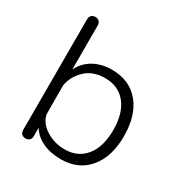

<svg xmlns="http://www.w3.org/2000/svg" viewBox="-160 -801 893 934"><g transform="rotate(30 286.5 -334.0)"><path d="M140 -71V-25Q140 -10 132 -2Q124 6 110 6Q96 6 88 -2Q80 -10 80 -25V-645Q80 -659 88 -667.5Q96 -676 110 -676Q124 -676 132 -667.5Q140 -659 140 -645V-398Q162 -444 206 -469Q250 -494 309 -494Q408 -494 464 -426.5Q520 -359 520 -243Q520 -127 463.5 -59.5Q407 8 309 8Q250 8 206 -13Q162 -34 140 -71ZM460 -243Q460 -337 417.5 -389.5Q375 -442 301 -442Q231 -442 189.5 -401.5Q148 -361 140 -309Q140 -157 141 -146Q150 -102 196.5 -72.5Q243 -43 301 -43Q375 -43 417.5 -95.5Q460 -148 460 -243Z"/></g></svg>

Font: SN Pro Light
Style: Regular
Weight: 300
Designer: Tobias Whetton
Foundry: Supernotes
Version: Version 1.002